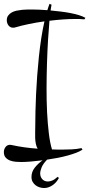

<svg xmlns="http://www.w3.org/2000/svg" viewBox="-57 -721 461 991"><path d="M368.7 51.3Q356 60.1 336.2 67.6Q316.4 75.2 292.2 81.8Q268.1 88.4 240.7 93.8Q213.4 99.1 186 103Q164.6 125.5 157.5 143.6Q150.4 161.6 150.4 174.3Q150.4 182.1 152.8 189.5Q155.3 196.8 160.2 202.6Q165 208.5 172.6 212.2Q180.2 215.8 190.4 215.8Q200.2 215.8 212.4 210.9Q224.6 206.1 240.2 191.9L247.1 197.3Q242.2 207 234.6 216.3Q227.1 225.6 217.3 232.9Q207.5 240.2 195.8 244.9Q184.1 249.5 170.9 249.5Q159.7 249.5 148.2 246.1Q136.7 242.7 127.2 235.6Q117.7 228.5 111.6 217.8Q105.5 207 105.5 192.4Q105.5 166 122.3 144.5Q139.2 123 162.6 106.4Q130.4 110.4 102.1 112.8Q73.7 115.2 53.7 115.2Q40.5 115.2 24.9 114Q9.3 112.8 -4.6 107.7Q-18.6 102.5 -27.8 92.3Q-37.1 82 -37.1 63.5Q-37.1 49.8 -28.6 38.1Q-20 26.4 -4.9 26.4Q-3.4 26.4 -1.5 26.9Q0.5 27.3 2 27.3Q33.2 34.2 67.6 39.1Q102.1 43.9 137.2 46.4Q130.4 34.2 127.7 19.8Q125 5.4 124.5 -9.5Q124 -24.4 124.5 -39.6Q125 -54.7 125 -67.9Q125 -103.5 126 -146.2Q127 -189 129.2 -235.6Q131.3 -282.2 135 -331.3Q138.7 -380.4 143.8 -429Q148.9 -477.5 156 -523.7Q163.1 -569.8 172.4 -610.8Q130.9 -605 91.8 -596.9Q52.7 -588.9 20 -579.1Q17.1 -578.1 14.6 -578.1Q12.2 -578.1 9.8 -578.1Q2.4 -578.1 -3.7 -581.5Q-9.8 -585 -13.7 -590.3Q-17.6 -595.7 -19.8 -602.5Q-22 -609.4 -22 -616.2Q-22 -630.9 -14.9 -640.6Q-7.8 -650.4 3.4 -656.7Q14.6 -663.1 29.1 -666Q43.5 -668.9 58.1 -670.4Q72.8 -671.9 86.2 -671.9Q99.6 -671.9 109.9 -671.9Q125 -671.9 145 -671.1Q165 -670.4 187.5 -668.5Q189.9 -677.2 192.9 -685.3Q195.8 -693.4 198.7 -701.2L209 -696.8Q208 -691.4 206.8 -684.1Q205.6 -676.8 204.1 -667Q229.5 -664.6 256.1 -661.4Q282.7 -658.2 306.6 -653.6Q330.6 -648.9 350.6 -642.8Q370.6 -636.7 383.8 -628.9L378.9 -621.1Q366.7 -622.6 354.2 -622.8Q341.8 -623 330.1 -623Q300.8 -623 267.1 -620.6Q233.4 -618.2 198.2 -613.8Q194.3 -570.8 190.9 -513.9Q187.5 -457 185.5 -394.3Q183.6 -331.5 183.3 -266.4Q183.1 -201.2 186 -141.8Q189 -82.5 195.1 -32.5Q201.2 17.6 211.4 50.3Q224.1 50.8 236.1 51Q248 51.3 259.8 51.3Q285.6 51.3 312 50Q338.4 48.8 363.8 43.5Z"/></svg>

Font: Montez
Style: Regular
Weight: 400
Designer: Astigmatic (AOETI)
Foundry: Astigmatic (AOETI)
Version: Version 1.001